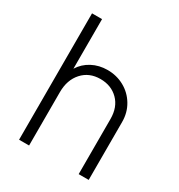

<svg xmlns="http://www.w3.org/2000/svg" viewBox="-178 -877 929 996"><g transform="rotate(30 286.0 -378.5)"><path d="M83 -757H143V-460Q167 -499 208.5 -521Q250 -543 301 -543Q355 -543 400.5 -518Q446 -493 473 -448Q500 -403 500 -347V0H440V-330Q440 -401 398.5 -442.5Q357 -484 292 -484Q225 -484 184 -438.5Q143 -393 143 -320V0H83Z"/></g></svg>

Font: Eudoxus Sans Light
Style: Regular
Weight: 300
Designer: Stijn de Vries
Foundry: tokotype
Version: Version 2.005